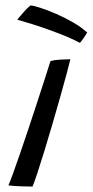

<svg xmlns="http://www.w3.org/2000/svg" viewBox="-20 -687 342 708"><path d="M100 1Q85.5 1 57 0Q28.5 -1 11 -3.5Q16 -14 27 -44.5Q38 -75 53 -118Q68 -161 84.2 -210Q100.5 -259 116.2 -307Q132 -355 145 -395.5Q158 -436 166 -461.5Q180 -466 201.8 -467.2Q223.5 -468.5 239.5 -468.5Q235.5 -451.5 225.8 -415.2Q216 -379 202.5 -331Q189 -283 174 -231.8Q159 -180.5 144.5 -133Q130 -85.5 118.2 -50Q106.5 -14.5 100 1ZM93 -667Q103 -666.5 128.8 -658.2Q154.5 -650 186.8 -636Q219 -622 249.8 -604.2Q280.5 -586.5 301.5 -567Q297 -559 287.5 -545.2Q278 -531.5 274.5 -529Q257.5 -538.5 228.8 -550.8Q200 -563 166 -575.2Q132 -587.5 99.5 -597.8Q67 -608 43.5 -614.5Q50 -622 64.5 -639.2Q79 -656.5 93 -667Z"/></svg>

Font: Grandstander Light
Style: Italic
Weight: 300
Italic angle: -15°
Designer: Tyler Finck
Foundry: Etcetera Type Co
Version: Version 1.200; ttfautohint (v1.8.3)